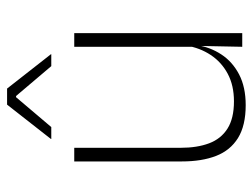

<svg xmlns="http://www.w3.org/2000/svg" viewBox="-108 -614 731 556"><g transform="rotate(-90 258.0 -335.5)"><path d="M108.5 -486.5V-178.5Q108.5 -130.5 121.5 -96Q134.5 -61.5 164 -42.8Q193.5 -24 243 -24Q289 -24 322.8 -42Q356.5 -60 377.2 -91.2Q398 -122.5 404.5 -162.5L415.5 -130.5H405.5Q400 -93 379 -60.8Q358 -28.5 321.2 -9.2Q284.5 10 232 10Q173 10 137 -12.2Q101 -34.5 85 -75.8Q69 -117 69 -175V-486.5ZM440.5 -486.5V0H401L403.5 -123.5L401 -125.5V-486.5ZM233.5 -681H280L379.5 -554V-553H345L258.5 -655H255L168.5 -553H134V-554Z"/></g></svg>

Font: Anek Tamil Medium ExtraLight
Style: Regular
Weight: 250
Version: Version 1.003